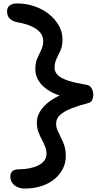

<svg xmlns="http://www.w3.org/2000/svg" viewBox="-20 -833 569 1115"><path d="M125 262Q100 262 80.5 253Q61 244 50.5 228Q40 212 40 193Q40 171 53 160.5Q66 150 92 150Q123 150 151 144.5Q179 139 201.5 128Q224 117 237 100Q250 83 250 60Q250 37 241.5 16.5Q233 -4 222 -24.5Q211 -45 202.5 -68.5Q194 -92 194 -123Q194 -161 220 -197Q246 -233 294.5 -262Q343 -291 409 -308L413 -260Q328 -271 278 -298.5Q228 -326 206.5 -360.5Q185 -395 185 -429Q185 -468 196.5 -494Q208 -520 219.5 -543.5Q231 -567 231 -594Q231 -621 214.5 -642.5Q198 -664 164.5 -679.5Q131 -695 79 -704Q51 -710 36 -725.5Q21 -741 21 -768Q21 -790 36.5 -801.5Q52 -813 80 -813Q131 -813 178.5 -797Q226 -781 263 -752Q300 -723 321.5 -685Q343 -647 343 -603Q343 -566 331.5 -540.5Q320 -515 308.5 -492Q297 -469 297 -439Q297 -414 317 -395.5Q337 -377 378 -364Q419 -351 480 -341Q502 -338 512 -320Q522 -302 522 -282Q522 -268 515.5 -253Q509 -238 491 -234Q436 -220 394.5 -203.5Q353 -187 329.5 -166Q306 -145 306 -115Q306 -94 314.5 -74.5Q323 -55 334 -34Q345 -13 353.5 12.5Q362 38 362 73Q362 116 343 151Q324 186 291.5 211Q259 236 216 249Q173 262 125 262Z"/></svg>

Font: Shantell Sans Medium
Style: Regular
Weight: 500
Designer: Stephen Nixon, Anya Danilova, Shantell Martin
Foundry: Arrow Type
Version: Version 1.011;[c5ecc13dd]